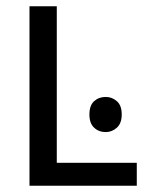

<svg xmlns="http://www.w3.org/2000/svg" viewBox="-20 -592 479 612"><path d="M317 -283Q337 -283 352.5 -269.5Q368 -256 368 -227Q368 -199 352.5 -185Q337 -171 317 -171Q295 -171 280 -185Q265 -199 265 -227Q265 -256 280 -269.5Q295 -283 317 -283ZM161 -572V-73H416V0H74V-572Z"/></svg>

Font: malayalam115
Style: Regular
Weight: 400
Designer: Jelle Bosma - Monotype Design Team
Foundry: Monotype Imaging Inc.
Version: Version 2.103